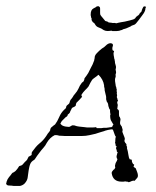

<svg xmlns="http://www.w3.org/2000/svg" viewBox="-71 -596 514 631"><path d="M-23 15Q-24 15 -26.5 15Q-29 15 -34 14Q-44 14 -46 13Q-53 9 -50 5Q-50 2 -48.5 -1Q-47 -4 -46 -7Q-41 -15 -37 -19Q-35 -22 -33 -24.5Q-31 -27 -30 -28Q-26 -29 -20 -34Q-18 -37 -14 -41L-8 -50Q1 -52 4 -56L11 -64Q15 -67 18 -71L23 -81Q25 -82 27 -83Q29 -84 32 -86Q34 -88 33 -92Q33 -96 36 -99Q41 -106 46.5 -112.5Q52 -119 58 -124Q71 -134 81 -149L86 -157Q88 -160 91 -163Q93 -167 94 -168Q94 -172 95 -173Q96 -177 101 -180Q104 -183 110 -187Q118 -198 122 -208Q124 -213 127 -218.5Q130 -224 134 -229Q139 -235 145 -240Q147 -244 147 -247Q149 -250 152 -252Q155 -254 157 -257Q159 -265 161 -268Q164 -271 168 -277Q171 -283 175 -287Q183 -296 187 -305Q189 -310 191.5 -314.5Q194 -319 198 -324Q201 -327 204 -329Q205 -331 205 -332Q205 -333 206 -334Q206 -337 207 -339Q210 -343 213 -347Q216 -351 219 -356Q225 -367 228 -374Q233 -382 238 -396Q239 -398 239 -400.5Q239 -403 240 -404Q240 -409 241 -412Q243 -417 247 -421Q251 -425 255 -429Q265 -438 271 -441L281 -450Q287 -454 291 -454Q302 -454 300 -445Q297 -439 299 -431Q300 -430 304 -428Q302 -420 302 -423Q302 -419 302.5 -415Q303 -411 304 -407Q304 -404 305 -402Q306 -400 306 -397Q307 -394 307 -389Q307 -388 309 -382Q311 -376 310 -372Q308 -367 310 -362Q311 -358 310 -355Q308 -350 309 -349Q310 -344 308 -340Q307 -338 307 -334Q307 -328 308 -323.5Q309 -319 309 -317Q309 -312 311 -310Q311 -307 312 -304Q314 -300 312 -298Q314 -291 313 -290Q312 -289 314 -283Q313 -281 313 -276Q316 -272 314 -270Q318 -268 316 -264Q313 -260 315 -255Q317 -251 315 -243Q315 -239 314 -238Q320 -235 320 -230V-222Q320 -216 321 -213Q323 -211 323 -211Q323 -209 324 -208Q326 -203 324 -197Q323 -191 324 -188Q326 -184 327 -183Q330 -180 330 -177Q331 -175 331 -173.5Q331 -172 332 -170Q332 -166 331 -163L334 -155L338 -145Q340 -139 339 -138Q338 -136 338 -132L341 -126Q343 -125 343.5 -123.5Q344 -122 345 -121Q344 -120 344.5 -118.5Q345 -117 345 -116Q348 -113 346 -110Q348 -102 349 -98.5Q350 -95 351 -87Q352 -77 356 -72Q356 -73 362 -71Q362 -63 365 -60Q365 -57 370 -55Q370 -52 368 -50Q368 -50 368 -49Q368 -48 369 -47L375 -43L380 -30Q384 -19 381 -13Q380 -11 377 -8Q373 -4 372 -2Q366 -3 362 -1Q360 0 357.5 1Q355 2 352 3Q350 1 347 1Q342 1 341 0Q338 1 335 1Q332 1 329 1Q300 1 296 -27Q296 -31 298 -33Q299 -35 302 -38Q306 -40 306 -42Q309 -45 307 -49V-52Q307 -54 309 -60Q314 -68 315 -73Q312 -76 312 -81Q312 -84 314 -90Q314 -93 316 -95L313 -98Q313 -103 311 -106.5Q309 -110 313 -115Q309 -115 309 -119Q309 -121 308.5 -123Q308 -125 307 -127Q308 -128 308 -136Q308 -144 310 -146Q307 -149 304 -159Q301 -170 298 -171Q296 -171 292.5 -170.5Q289 -170 284 -169Q272 -166 271 -165Q265 -163 259 -161.5Q253 -160 248 -158Q243 -156 237 -155Q231 -154 224 -152Q211 -149 197 -149H142Q140 -149 135.5 -149.5Q131 -150 124 -150Q117 -152 113.5 -152Q110 -152 109 -152Q93 -144 83 -127Q78 -117 71.5 -110Q65 -103 60 -96L51 -84L45 -75L42 -71Q31 -65 28 -56Q26 -51 25 -45.5Q24 -40 23 -35L20 -13Q19 -3 10 7Q4 13 -5 15ZM255 -175Q259 -175 262.5 -175Q266 -175 270 -176Q275 -176 278.5 -176Q282 -176 286 -177Q290 -178 292 -178Q294 -178 295 -178Q297 -180 299 -181Q299 -183 300 -184.5Q301 -186 302 -187Q300 -189 298.5 -192Q297 -195 295 -198Q291 -203 291 -217Q293 -219 291 -226Q290 -234 291 -235Q288 -238 288 -239L285 -248Q285 -252 283 -258Q280 -261 280 -262Q277 -270 278 -274Q278 -277 277.5 -280Q277 -283 276 -286L273 -299Q273 -306 272 -308Q271 -310 271 -316Q268 -335 253 -350H252Q248 -346 242 -342Q236 -338 232 -334L226 -324L220 -312Q218 -309 215 -306Q212 -303 209 -300Q202 -293 197 -285Q196 -281 199 -278L190 -268L180 -258Q179 -255 178.5 -253Q178 -251 178 -249Q176 -246 171 -244Q165 -242 164 -238L161 -232Q160 -231 159.5 -228.5Q159 -226 157 -224L154 -221Q154 -221 153.5 -221Q153 -221 152 -220Q152 -218 151 -216Q150 -216 150 -215Q150 -214 149 -213Q147 -213 144 -210L132 -198L128 -191Q127 -188 129 -188Q133 -182 145 -180Q157 -178 159 -180L166 -184Q168 -184 171 -184Q174 -184 176 -183Q181 -181 189 -180Q194 -179 198.5 -179Q203 -179 208 -178Q213 -177 218.5 -177Q224 -177 228 -177Q240 -177 244 -178Q245 -178 245.5 -177.5Q246 -177 246 -177Q246 -175 247 -175ZM283 -494Q276 -494 270 -497Q262 -503 254 -505.5Q246 -508 242 -515Q240 -519 238 -520.5Q236 -522 233 -524Q233 -526 232 -527Q231 -528 231 -528Q231 -529 230.5 -529.5Q230 -530 230 -530Q230 -529 230 -534Q230 -539 229 -537Q228 -538 228 -542Q227 -544 227 -548Q227 -564 236.5 -568.5Q246 -573 247 -575Q249 -575 251.5 -575.5Q254 -576 255 -574Q258 -573 258 -568Q258 -560 258 -554.5Q258 -549 259 -547Q263 -541 266 -538L275 -527Q276 -527 280.5 -525.5Q285 -524 285 -523Q285 -522 288 -522L297 -521Q299 -520 302 -520.5Q305 -521 309 -520Q311 -519 313.5 -520Q316 -521 317 -521L327 -523L339 -525L356 -529Q369 -532 372 -535Q374 -536 375 -538.5Q376 -541 380 -543Q380 -544 384 -546Q388 -550 388 -552Q390 -554 391.5 -555.5Q393 -557 394 -558Q395 -563 397.5 -568.5Q400 -574 402 -575Q410 -575 408.5 -572Q407 -569 407 -569Q407 -561 401 -552L396 -545Q394 -542 386 -531.5Q378 -521 376 -519Q373 -515 367 -513.5Q361 -512 358 -509Q357 -509 350 -505.5Q343 -502 338 -501Q333 -500 331.5 -498.5Q330 -497 327 -497Q321 -494 313 -494H298Q297 -494 297 -494.5Q297 -495 294 -495Q293 -495 290 -494.5Q287 -494 283 -494Z"/></svg>

Font: Estonia
Style: Regular
Weight: 400
Designer: Robert E. Leuschke
Foundry: Robert E. Leuschke
Version: Version 1.014; ttfautohint (v1.8.3)